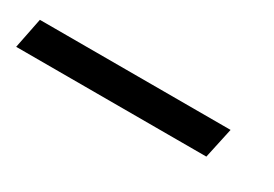

<svg xmlns="http://www.w3.org/2000/svg" viewBox="-79 -26 467 327"><g transform="rotate(30 154.5 138.0)"><path d="M-66 168 -54 108H321L308 168Z"/></g></svg>

Font: Saira Expanded
Style: Italic
Weight: 400
Width: 7
Italic angle: -12°
Designer: Hector Gatti with collaboration of the Omnibus-Type team
Foundry: Omnibus-Type
Version: Version 1.101